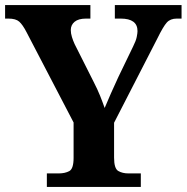

<svg xmlns="http://www.w3.org/2000/svg" viewBox="-20 -734 733 754"><path d="M164 0V-53H211Q235 -53 252 -62Q269 -71 269 -114V-253L84 -608Q69 -637 55.5 -649Q42 -661 13 -661H0V-714H335V-661H318Q288 -661 273 -648.5Q258 -636 258 -616Q258 -603 262.5 -588.5Q267 -574 273 -561L347 -414Q363 -383 373 -358Q383 -333 391 -310Q402 -336 415.5 -367Q429 -398 445 -432L503 -552Q514 -574 517 -589Q520 -604 520 -612Q520 -661 454 -661H431V-714H693V-661H674Q649 -661 635 -645.5Q621 -630 598 -583L428 -252V-115Q428 -72 444.5 -62.5Q461 -53 484 -53H533V0Z"/></svg>

Font: Noto Serif NP Hmong
Style: Regular
Weight: 400
Designer: Dalton Maag Ltd
Foundry: Dalton Maag Ltd
Version: Version 1.001